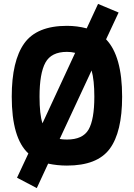

<svg xmlns="http://www.w3.org/2000/svg" viewBox="-20 -834 684 981"><path d="M322 12Q273 12 226 2L168 127L67 74L125 -50Q40 -128 40 -340Q40 -523 104 -612.5Q168 -702 322 -702Q374 -702 423 -689L481 -814L586 -770L522 -633Q604 -548 604 -340Q604 -159 540.5 -73.5Q477 12 322 12ZM182 -340Q182 -250 197 -204L364 -564Q344 -569 322 -569Q242 -569 212 -514Q182 -459 182 -340ZM322 -121Q403 -121 432.5 -172Q462 -223 462 -340Q462 -424 448 -474L285 -124Q301 -121 322 -121Z"/></svg>

Font: TypoPRO Titillium Text
Style: 999 wt
Weight: 900
Designer: Accademia di Belle Arti di Urbino and others
Foundry: Accademia di Belle Arti di Urbino and others.
Version: Version 25.000